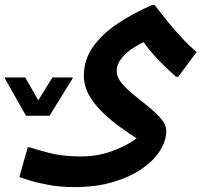

<svg xmlns="http://www.w3.org/2000/svg" viewBox="-109 -499 838 783"><path d="M195 264Q138 264 91.5 255.5Q45 247 14 237.5Q-17 228 -30 223L4 102H13Q36 110 91 124.5Q146 139 221 139Q288 139 348.5 117Q409 95 448 65Q417 45 380 18.5Q343 -8 309.5 -40.5Q276 -73 254.5 -110.5Q233 -148 233 -190Q233 -256 271 -309Q309 -362 372.5 -404Q436 -446 512 -479H521Q545 -448 574 -412Q603 -376 634 -343Q665 -310 693 -287L618 -186H609Q569 -221 536.5 -255Q504 -289 477 -327Q458 -319 432 -302Q406 -285 386.5 -261Q367 -237 367 -209Q367 -184 387.5 -159.5Q408 -135 438 -111Q468 -87 498 -62.5Q528 -38 548.5 -14Q569 10 569 35Q569 75 543.5 115.5Q518 156 469.5 189.5Q421 223 351.5 243.5Q282 264 195 264ZM-6 -183 47 -90 105 -183H187V-179L93 -27H-3L-89 -179V-183Z"/></svg>

Font: Kufam SemiBold
Style: Regular
Weight: 600
Designer: Wael Morcos, Artur Schmal
Foundry: Original Type
Version: Version 1.300; ttfautohint (v1.8.3)